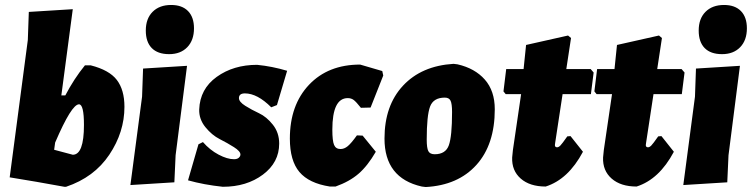

<svg xmlns="http://www.w3.org/2000/svg" viewBox="-20 -741 3027 773"><path d="M345 -478Q420 -459 450.5 -419Q481 -379 481 -311Q481 -209 420 -118Q359 -27 246 11H239L127 -9L19 -27L92 -580L96 -693L273 -704L227 -357H243Q278 -424 322 -478ZM298 -321Q268 -321 202 -167L198 -138L273 -118Q318 -118 318 -238Q318 -321 298 -321Z M669 -721Q713 -721 737 -696.5Q761 -672 761 -627Q761 -579 734 -551Q707 -523 661 -523Q615 -523 591 -547.5Q567 -572 567 -618Q567 -666 594.5 -693.5Q622 -721 669 -721ZM733 -476 687 -116 682 -7 505 4 552 -352 556 -465Z M1015 -480Q1076 -474 1136 -456L1095 -318L1072 -309Q1016 -365 966 -365Q942 -365 942 -346Q942 -331 967.5 -315Q993 -299 1023 -285Q1053 -271 1078.5 -239Q1104 -207 1104 -163Q1104 -87 1038.5 -38Q973 11 877 11Q801 3 737 -15L779 -160L797 -169Q825 -137 860 -118.5Q895 -100 922 -100Q935 -100 941.5 -106Q948 -112 948 -119Q948 -132 922 -148.5Q896 -165 864.5 -181Q833 -197 807 -229Q781 -261 782 -300Q785 -383 852.5 -431.5Q920 -480 1015 -480Z M1430 -481 1519 -455 1523 -437 1472 -308 1433 -307Q1414 -331 1404 -338.5Q1394 -346 1380 -346Q1318 -346 1318 -219Q1318 -174 1325 -157.5Q1332 -141 1351 -141Q1366 -141 1380 -152.5Q1394 -164 1417 -196L1440 -195L1493 -130Q1460 -73 1423.5 -41.5Q1387 -10 1331 10H1308Q1224 -3 1185.5 -48.5Q1147 -94 1147 -183Q1147 -318 1224 -399.5Q1301 -481 1430 -481Z M1806 -484 1822 -482Q1892 -466 1932 -420.5Q1972 -375 1972 -301Q1972 -159 1898 -77Q1824 5 1694 12L1678 10Q1528 -24 1528 -183Q1528 -316 1602.5 -396Q1677 -476 1806 -484ZM1771 -348Q1725 -348 1711.5 -312Q1698 -276 1698 -179Q1698 -145 1704.5 -132.5Q1711 -120 1730 -120Q1774 -120 1787 -156Q1800 -192 1800 -290Q1800 -323 1794 -335.5Q1788 -348 1771 -348Z M2177 10Q2113 10 2076.5 -22Q2040 -54 2042 -107L2045 -137L2077 -355L2078 -362H2016L2007 -373L2018 -463H2088L2098 -560L2267 -598L2279 -588L2260 -463H2358L2370 -449L2359 -362H2245L2215 -165L2214 -157Q2214 -148 2223 -148Q2229 -148 2236 -155Q2243 -162 2264 -192L2277 -193L2327 -130Q2268 -19 2177 10Z M2543 10Q2479 10 2442.5 -22Q2406 -54 2408 -107L2411 -137L2443 -355L2444 -362H2382L2373 -373L2384 -463H2454L2464 -560L2633 -598L2645 -588L2626 -463H2724L2736 -449L2725 -362H2611L2581 -165L2580 -157Q2580 -148 2589 -148Q2595 -148 2602 -155Q2609 -162 2630 -192L2643 -193L2693 -130Q2634 -19 2543 10Z M2895 -721Q2939 -721 2963 -696.5Q2987 -672 2987 -627Q2987 -579 2960 -551Q2933 -523 2887 -523Q2841 -523 2817 -547.5Q2793 -572 2793 -618Q2793 -666 2820.5 -693.5Q2848 -721 2895 -721ZM2959 -476 2913 -116 2908 -7 2731 4 2778 -352 2782 -465Z"/></svg>

Font: Alegreya Sans SC Black
Style: Italic
Weight: 900
Italic angle: -7°
Designer: Juan Pablo del Peral
Foundry: Huerta Tipografica
Version: Version 2.007